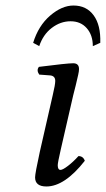

<svg xmlns="http://www.w3.org/2000/svg" viewBox="-20 -665 383 695"><path d="M245 -320 200 -124Q189 -76 189 -67Q189 -50 199 -50Q207 -50 226 -64.5Q245 -79 264 -100Q281 -100 287 -83Q214 10 148 10Q107 10 107 -23Q107 -37 124 -115L171 -321Q180 -359 180 -372Q180 -390 162 -392L122 -395Q111 -411 121 -423Q223 -436 245 -436Q266 -436 266 -415Q266 -407 263 -394Q260 -381 254 -355.5Q248 -330 245 -320ZM316 -498Q316 -538 294 -563Q272 -588 235.5 -588Q199 -588 167.5 -564Q136 -540 122 -498L100 -510Q119 -572 161.5 -608.5Q204 -645 246 -645Q293 -645 319 -609.5Q345 -574 343 -510Z"/></svg>

Font: Linux Libertine O
Style: Italic
Weight: 400
Italic angle: -12°
Designer: Philipp H. Poll
Foundry: Philipp H. Poll
Version: Version 5.1.6